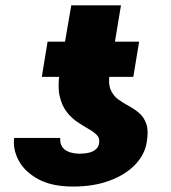

<svg xmlns="http://www.w3.org/2000/svg" viewBox="-20 -683 634 713"><path d="M348.1 -152.3Q351.1 -169.9 339.6 -181.6Q328.1 -193.4 308.6 -204.3Q289.1 -215.3 267.3 -230Q245.6 -244.6 227.8 -267.3Q210 -290 201.7 -325.4Q193.4 -360.8 201.7 -413.1L244.6 -663.1H429.2L387.2 -409.2Q381.3 -372.1 390.9 -349.9Q400.4 -327.6 418.7 -314.2Q437 -300.8 458 -289.6Q479 -278.3 496.8 -263.2Q514.6 -248 523.4 -222.7Q532.2 -197.3 524.9 -155.3Q517.6 -108.4 481.4 -71Q445.3 -33.7 386.5 -12Q327.6 9.8 251.5 9.8Q171.4 9.8 120.8 -18.3Q70.3 -46.4 48.6 -88.4Q26.9 -130.4 32.7 -170.9H203.6Q202.1 -148.9 212.2 -136Q222.2 -123 239.3 -117.7Q256.3 -112.3 275.9 -112.3Q295.4 -112.3 311 -116.2Q326.7 -120.1 336.7 -129.2Q346.7 -138.2 348.1 -152.3ZM496.6 -528.3 475.1 -397.5H135.3L156.7 -528.3Z"/></svg>

Font: Inter 20pt Black
Style: Italic
Weight: 900
Italic angle: -9.3988°
Version: Version 4.001;git-66647c0bb